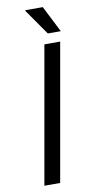

<svg xmlns="http://www.w3.org/2000/svg" viewBox="-97 -907 453 946"><g transform="rotate(-10 130.0 -434.0)"><path d="M45 0 166 -686H245L124 0ZM192 -736 102 -865 103 -868H190L257 -736Z"/></g></svg>

Font: Archivo SemiBold Light
Style: Italic
Weight: 300
Italic angle: -10°
Version: Version 2.001